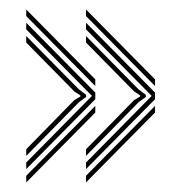

<svg xmlns="http://www.w3.org/2000/svg" viewBox="-20 -512 413 404"><path d="M161 -156.2V-170L299.2 -310.2L161 -450.2V-464.2L306.2 -317.2V-303.2ZM161 -128.2V-142.2L306.2 -289.2V-275.2ZM161 -184V-198L262 -301.2L275 -309V-311.2L262 -319.8L161 -422.5V-436.2L271.5 -324L286.8 -312.5V-308L271.5 -296.8ZM306.2 -331 161 -478.2V-492L306.2 -345ZM35.2 -156.2V-170L173.5 -310.2L35.2 -450.2V-464.2L180.5 -317.2V-303.2ZM35.2 -128.2V-142.2L180.5 -289.2V-275.2ZM35.2 -184V-198L136.2 -301.2L149.2 -309V-311.2L136.2 -319.8L35.2 -422.5V-436.2L146 -324L161.2 -312.5V-308L146 -296.8ZM180.5 -331 35.2 -478.2V-492L180.5 -345Z"/></svg>

Font: Big Shoulders Inline Text Thin Light
Style: Regular
Weight: 300
Version: Version 2.002